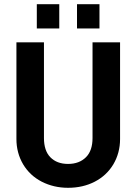

<svg xmlns="http://www.w3.org/2000/svg" viewBox="-20 -893 653 919"><path d="M179.7 -23.4Q123 -52.7 90.8 -106.4Q58.6 -161.1 58.6 -227.5V-690.4H190.4V-232.4Q190.4 -171.9 220.7 -140.6Q252 -108.4 305.7 -108.4Q359.4 -108.4 391.6 -140.6Q422.9 -171.9 422.9 -232.4V-690.4H554.7V-227.5Q554.7 -161.1 522.5 -106.4Q490.2 -52.7 433.6 -23.4Q377 5.9 305.7 5.9Q237.3 5.9 179.7 -23.4ZM156.2 -873H263.7V-756.8H156.2ZM348.6 -873H456.1V-756.8H348.6Z"/></svg>

Font: DINish
Style: Bold
Weight: 700
Designer: Bert Driehuis
Foundry: Playbeing
Version: Version 3.008; git-95204e4c-release